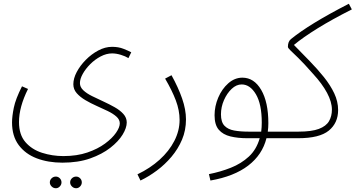

<svg xmlns="http://www.w3.org/2000/svg" viewBox="-20 -730 1891 1021"><path d="M44 -79Q44 -111 53.5 -157.5Q63 -204 97 -271L129 -257Q81 -161 81 -81Q81 -14 115 25.5Q149 65 203.5 82.5Q258 100 317 100Q389 100 444.5 81Q500 62 538.5 33.5Q577 5 597 -24Q617 -53 617 -74Q617 -94 599 -110Q581 -126 553 -139.5Q525 -153 493.5 -167Q462 -181 434 -197.5Q406 -214 388 -234.5Q370 -255 370 -282Q370 -313 388 -347Q406 -381 436 -411.5Q466 -442 502.5 -461.5Q539 -481 576 -481Q610 -481 636.5 -470.5Q663 -460 678 -452L663 -421Q647 -431 622.5 -438.5Q598 -446 576 -446Q546 -446 515.5 -430Q485 -414 460 -389Q435 -364 420 -337Q405 -310 405 -288Q405 -267 423 -250Q441 -233 469.5 -219Q498 -205 529.5 -190.5Q561 -176 589.5 -160Q618 -144 636 -124Q654 -104 654 -79Q654 -50 632 -14Q610 22 566.5 56Q523 90 459.5 112.5Q396 135 312 135Q236 135 175.5 112Q115 89 79.5 41.5Q44 -6 44 -79ZM385 271Q372 271 362.5 261.5Q353 252 353 240Q353 227 362.5 218Q372 209 385 209Q397 209 406 218Q415 227 415 240Q415 252 406 261.5Q397 271 385 271ZM277 271Q264 271 254.5 261.5Q245 252 245 240Q245 227 254.5 218Q264 209 277 209Q289 209 298 218Q307 227 307 240Q307 252 298 261.5Q289 271 277 271Z M727 230 711 197Q778 165 828.5 119.5Q879 74 907 19.5Q935 -35 935 -92Q935 -143 915 -196Q895 -249 858 -312L892 -330Q928 -265 948.5 -206Q969 -147 969 -95Q969 -37 948 12.5Q927 62 892 103.5Q857 145 814 177Q771 209 727 230Z M1099 230 1091 196Q1152 184 1207.5 162Q1263 140 1303.5 102.5Q1344 65 1361 5H1295Q1245 5 1205.5 -4.5Q1166 -14 1143.5 -40Q1121 -66 1121 -117Q1121 -165 1140.5 -211Q1160 -257 1194 -287Q1228 -317 1269 -317Q1331 -317 1369 -252Q1407 -187 1407 -75Q1407 -52 1404 -30H1491Q1510 -30 1510 -13Q1510 5 1487 5H1397Q1375 93 1300 150.5Q1225 208 1099 230ZM1301 -30H1369Q1372 -53 1372 -78Q1372 -176 1341 -228.5Q1310 -281 1265 -281Q1237 -281 1212 -257.5Q1187 -234 1171 -197.5Q1155 -161 1155 -122Q1155 -81 1173.5 -61.5Q1192 -42 1225 -36Q1258 -30 1301 -30Z M1487 5 1492 -30H1568Q1637 -30 1675.5 -44.5Q1714 -59 1729.5 -85.5Q1745 -112 1745 -147Q1745 -188 1719 -236.5Q1693 -285 1645 -337Q1595 -394 1565.5 -422.5Q1536 -451 1523.5 -463Q1511 -475 1511 -481Q1511 -509 1527 -522Q1576 -562 1652 -608.5Q1728 -655 1835 -710L1851 -680Q1746 -627 1668.5 -579Q1591 -531 1543 -491Q1585 -448 1626.5 -405.5Q1668 -363 1702.5 -320Q1737 -277 1757.5 -233.5Q1778 -190 1778 -145Q1778 -76 1728.5 -35.5Q1679 5 1565 5Z"/></svg>

Font: Noto Sans Arabic UI SmCn XLt
Style: Regular
Weight: 200
Width: 4
Designer: Monotype Design Team, Nadine Chahine and Nizar Qandah
Foundry: Monotype Imaging Inc.
Version: Version 2.010; ttfautohint (v1.8.4.7-5d5b)